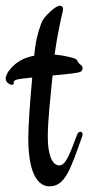

<svg xmlns="http://www.w3.org/2000/svg" viewBox="-96 -651 312 679"><path d="M195 -170C195 -171 196 -175 196 -176C196 -182 193 -185 188 -185C183 -185 179 -181 176 -173C152 -110 137 -66 114 -66C87 -66 73 -107 73 -167C73 -226 82 -303 90 -384C138 -389 182 -392 190 -398C193 -399 196 -405 196 -410C196 -421 185 -422 180 -432C176 -440 174 -442 163 -446C158 -447 133 -455 97 -458C107 -531 122 -594 125 -607C126 -610 127 -614 127 -619C127 -627 122 -631 115 -631C110 -630 98 -626 82 -610C66 -595 55 -585 47 -560C39 -537 30 -509 25 -454C-35 -443 -57 -410 -68 -396C-72 -388 -76 -380 -76 -373C-76 -358 -59 -351 -54 -351C-42 -351 -52 -361 -44 -366C-41 -370 -27 -372 9 -376C12 -376 14 -376 18 -377C10 -292 4 -201 4 -163C4 -19 48 8 79 8C134 8 153 -51 195 -170Z"/></svg>

Font: Engagement
Style: Regular
Weight: 400
Designer: Astigmatic (AOETI)
Foundry: Astigmatic (AOETI)
Version: Version 1.000